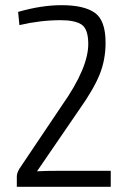

<svg xmlns="http://www.w3.org/2000/svg" viewBox="-20 -722 492 742"><path d="M218 -702Q305 -702 346.5 -672.5Q388 -643 388 -557Q388 -491 365 -434Q342 -377 286 -298L123 -60Q152 -62 216 -62H408V0H45V-40Q45 -53 55 -70L219 -314Q324 -463 321 -557Q320 -611 294.5 -627.5Q269 -644 214 -644Q137 -644 55 -625L50 -676Q140 -702 218 -702Z"/></svg>

Font: exo2condensed_l
Style: Regular
Weight: 300
Width: 3
Designer: Natanael Gama
Version: Version 1.001;PS 001.001;hotconv 1.0.70;makeotf.lib2.5.58329